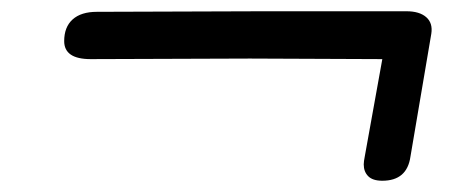

<svg xmlns="http://www.w3.org/2000/svg" viewBox="-20 -501 813 341"><path d="M626 -209Q626 -214 628 -224L659 -396L424 -397L141 -396Q94 -396 94 -428Q94 -453 109 -466.5Q124 -480 152 -480L445 -481H702Q725 -481 737 -470.5Q749 -460 746 -441L709 -223Q703 -180 659 -180Q642 -180 634 -188Q626 -196 626 -209Z"/></svg>

Font: Mali Medium
Style: Italic
Weight: 500
Italic angle: -10°
Version: Version 1.000; ttfautohint (v1.6)